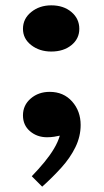

<svg xmlns="http://www.w3.org/2000/svg" viewBox="-20 -502 388 719"><path d="M138 197 99 158Q125 131 146 105.5Q167 80 182 55Q197 30 204 6Q196 8 183 10Q170 12 156 12Q119 12 92.5 -10.5Q66 -33 66 -70Q66 -108 95 -133Q124 -158 166 -158Q218 -158 250 -122Q282 -86 282 -34Q282 9 262.5 49Q243 89 210 125.5Q177 162 138 197ZM172 -309Q128 -309 97 -333Q66 -357 66 -394Q66 -432 97 -457Q128 -482 172 -482Q218 -482 247.5 -457Q277 -432 277 -394Q277 -357 247.5 -333Q218 -309 172 -309Z"/></svg>

Font: BioRhyme ExtraBold ExtraBold
Style: Regular
Weight: 800
Version: Version 1.600;gftools[0.9.33]